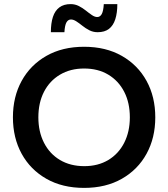

<svg xmlns="http://www.w3.org/2000/svg" viewBox="-20 -906 820 936"><path d="M390 10Q284 10 206 -34.5Q128 -79 85.5 -156.5Q43 -234 43 -334Q43 -434 85.5 -511.5Q128 -589 206 -633.5Q284 -678 390 -678Q496 -678 574 -633.5Q652 -589 694.5 -511.5Q737 -434 737 -334Q737 -234 694.5 -156.5Q652 -79 574 -34.5Q496 10 390 10ZM391 -96Q458 -96 508 -126Q558 -156 585.5 -210Q613 -264 613 -334Q613 -405 585.5 -458.5Q558 -512 508 -542Q458 -572 390 -572Q323 -572 272.5 -542Q222 -512 194.5 -458.5Q167 -405 167 -334Q167 -264 194.5 -210Q222 -156 272.5 -126Q323 -96 391 -96ZM228 -749Q228 -793 238 -823.5Q248 -854 269.5 -870Q291 -886 324 -886Q346 -886 364.5 -876.5Q383 -867 398.5 -854.5Q414 -842 428 -832.5Q442 -823 454 -823Q468 -823 476 -837.5Q484 -852 486 -886H552Q552 -843 542 -812Q532 -781 511 -765Q490 -749 456 -749Q434 -749 415.5 -758.5Q397 -768 381.5 -780.5Q366 -793 352 -802Q338 -811 326 -811Q312 -811 304 -797Q296 -783 294 -749Z"/></svg>

Font: Gantari SemiBold
Style: Regular
Weight: 600
Designer: Anugrah Pasau
Foundry: Lafontype
Version: Version 1.000; ttfautohint (v1.8.3)